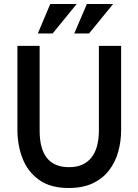

<svg xmlns="http://www.w3.org/2000/svg" viewBox="-20 -929 691 959"><path d="M231 -909H363L243 -762H169ZM414 -909H545L425 -762H351ZM67 -281V-700H178V-276Q178 -94 325 -94Q397 -94 435.5 -140.5Q474 -187 474 -280V-700H585V-281Q585 -223 570.5 -171Q556 -119 524.5 -78Q493 -37 443.5 -13.5Q394 10 323 10Q231 10 174.5 -31Q118 -72 92.5 -138Q67 -204 67 -281Z"/></svg>

Font: Haskoy SemiBold
Style: Regular
Weight: 600
Designer: Ertekin Erdin
Foundry: Ertekin Erdin
Version: Version 1.500; ttfautohint (v1.8.3)